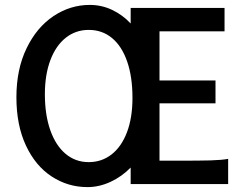

<svg xmlns="http://www.w3.org/2000/svg" viewBox="-20 -745 1001 777"><path d="M508.8 0V-66.9Q473.1 -30.3 427.2 -9Q381.3 12.2 334 12.2Q254.9 12.2 189.2 -30.8Q123.5 -73.7 85 -156Q46.4 -238.3 46.4 -351.6Q46.4 -464.4 87.4 -549.3Q128.4 -634.3 196.3 -679.7Q264.2 -725.1 343.3 -725.1Q391.6 -725.1 434.1 -704.8Q476.6 -684.6 508.8 -649.9V-712.9H888.7V-618.2H625.5V-419.4H852.1V-326.7H625.5V-94.7H704.1Q787.6 -94.7 832.3 -95.9Q877 -97.2 903.3 -102.1V0ZM338.9 -624Q286.6 -624 246.3 -592.3Q206.1 -560.5 183.8 -501.5Q161.6 -442.4 161.6 -363.8Q161.6 -280.3 183.6 -218Q205.6 -155.8 245.6 -122.3Q285.6 -88.9 338.9 -88.9Q391.6 -88.9 431.6 -120.1Q471.7 -151.4 493.9 -210Q516.1 -268.6 516.1 -349.1Q516.1 -434.1 494.6 -496.1Q473.1 -558.1 433.3 -591.1Q393.6 -624 338.9 -624Z"/></svg>

Font: Lesson One Medium
Style: Regular
Weight: 500
Designer: But Ko, Victor Gaultney, Annie Olsen, Julie Remington, Don Collingsworth, Eric Hays, Becca Hirsbrunner
Version: Version 1.100